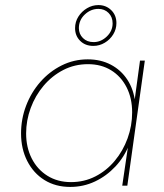

<svg xmlns="http://www.w3.org/2000/svg" viewBox="-20 -732 647 757"><path d="M257 5Q199 5 155.5 -22Q112 -49 87.5 -97Q63 -145 63 -206Q63 -263 83 -315.5Q103 -368 139 -409Q175 -450 223 -474Q271 -498 326 -498Q377 -498 417 -477Q457 -456 482 -418Q507 -380 513 -328L509 -324L532 -493H551L482 0H462L487 -170L491 -166Q471 -114 435.5 -76Q400 -38 354.5 -16.5Q309 5 257 5ZM260 -14Q312 -14 356 -36.5Q400 -59 432.5 -98Q465 -137 483 -186.5Q501 -236 501 -289Q501 -345 479 -388Q457 -431 418 -455Q379 -479 327 -479Q274 -479 229.5 -456Q185 -433 152 -394Q119 -355 101 -306Q83 -257 83 -206Q83 -151 105 -107.5Q127 -64 167 -39Q207 -14 260 -14ZM348 -551Q316 -551 296 -571Q276 -591 276 -621Q276 -646 289 -666.5Q302 -687 323 -699.5Q344 -712 368 -712Q398 -712 418.5 -692Q439 -672 439 -641Q439 -617 426.5 -596.5Q414 -576 393 -563.5Q372 -551 348 -551ZM349 -566Q378 -566 401 -588Q424 -610 424 -640Q424 -665 408 -681Q392 -697 368 -697Q338 -697 314.5 -675Q291 -653 291 -621Q291 -598 307 -582Q323 -566 349 -566Z"/></svg>

Font: Hanken Grotesk Thin
Style: Italic
Weight: 250
Italic angle: -8°
Designer: Alfredo Marco Pradil
Foundry: Hanken Design Co.
Version: Version 3.013